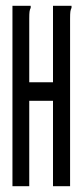

<svg xmlns="http://www.w3.org/2000/svg" viewBox="-20 -643 290 663"><path d="M23 -623H86V-616Q83 -610 82 -603Q81 -596 81 -579V-359H163V-623H227V-616Q224 -610 223 -603Q222 -596 222 -579V0H163V-295H81V0H23Z"/></svg>

Font: Inconsolata UltraCondensed Medium
Style: Regular
Weight: 500
Width: 1
Monospace: yes
Designer: Raph Levien, Cyreal, Brenton Simpson
Foundry: Raph Levien, Cyreal, Google
Version: Version 3.001; ttfautohint (v1.8.2.53-6de2)